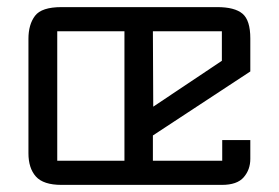

<svg xmlns="http://www.w3.org/2000/svg" viewBox="-20 -520 784 540"><path d="M153 0Q102 0 81 -23.5Q60 -47 60 -89V-411Q60 -451 78.5 -475.5Q97 -500 153 -500H591Q640 -500 662 -481.5Q684 -463 684 -412V-319L410 -139V-68H605V-126H684V-73Q684 -43 665.5 -21.5Q647 0 604 0ZM141 -68H330V-432H141ZM411 -220 604 -349V-432H410Z"/></svg>

Font: Kelly Slab
Style: Regular
Weight: 400
Designer: Denis Masharov
Foundry: Denis Masharov
Version: Version 1.001